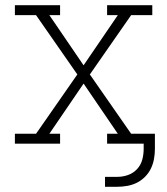

<svg xmlns="http://www.w3.org/2000/svg" viewBox="-20 -550 640 735"><path d="M382 165V127H429Q450 127 470 120Q490 113 504.5 97.5Q519 82 524.5 61.5Q530 41 530 20V0H390V-38H431L300 -230L169 -38H210V0H37V-38H118L276 -265L118 -492H37V-530H210V-492H169L300 -300L431 -492H390V-530H563V-492H482L324 -265L482 -38H573V20Q573 39 569.5 58.5Q566 78 557.5 95.5Q549 113 535 127Q521 141 504 149.5Q487 158 467.5 161.5Q448 165 429 165Z"/></svg>

Font: Iosevka Slab XLtEx
Style: Regular
Weight: 200
Width: 7
Monospace: yes
Designer: Belleve Invis
Foundry: Belleve Invis
Version: Version 11.1.0; ttfautohint (v1.8.3)